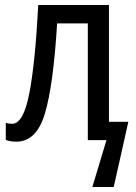

<svg xmlns="http://www.w3.org/2000/svg" viewBox="-20 -557 539 763"><path d="M413 -537H132Q120 -307 96.5 -186Q73 -65 28 -65Q13 -65 3 -69V-1Q20 6 45 6Q125 6 158.5 -106Q192 -218 207 -464H329V0H403L347 186H432L490 -73H413Z"/></svg>

Font: Noto Sans Display SemiCondensed
Style: Regular
Weight: 400
Width: 4
Designer: Monotype Design team
Foundry: Monotype Imaging Inc.
Version: 1.000